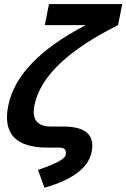

<svg xmlns="http://www.w3.org/2000/svg" viewBox="-20 -718 615 934"><path d="M218.3 -698.2H574.7L554.2 -595.7Q189 -413.6 147.5 -205.6Q127 -102.5 228.5 -102.5H287.6Q450.7 -102.5 425.8 21Q402.8 136.2 196.3 195.3L165 108.4Q293.5 64.9 299.3 36.6Q306.6 0 269.5 0H210.4Q-20.5 0 20 -203.6Q64 -422.9 397 -595.7H197.8Z"/></svg>

Font: Sansation
Style: Bold Italic
Weight: 700
Designer: Bernd Montag
Version: Version 1.301